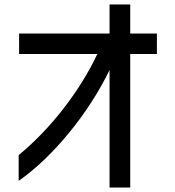

<svg xmlns="http://www.w3.org/2000/svg" viewBox="-20 -767 788 864"><path d="M566 77V-524H686V-616H566V-747H473V-616H66V-524H418C340 -358 208 -187 64 -69V47C222 -64 379 -258 473 -452V77Z"/></svg>

Font: コーポレート・ロゴ ver3 Medium
Style: Regular
Weight: 500
Designer: [KANA_main] LOGOTYPE.JP [Source Han Sans] Ryoko NISHIZUKA 西塚涼子 (kana, bopomofo & ideographs); Paul D. Hunt (Latin, Greek
Version: Version 12.001;FEAKit 1.0